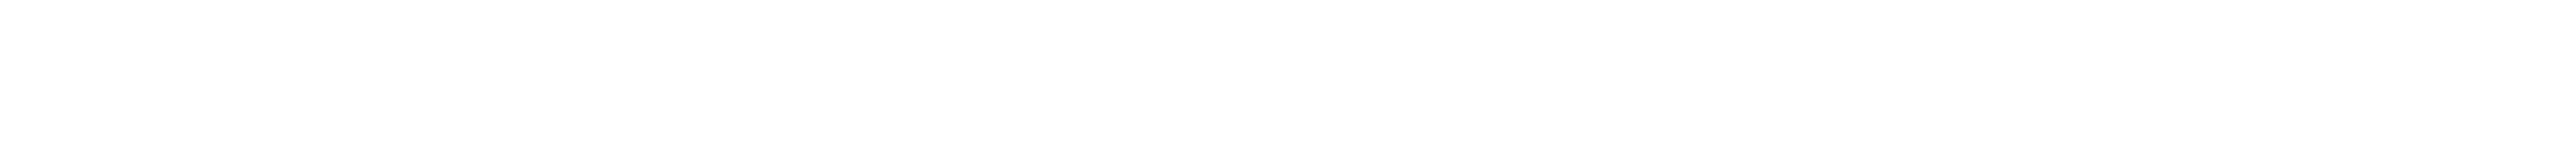

<svg xmlns="http://www.w3.org/2000/svg" viewBox="-92 5 615 40"><path d="M-72 25Z"/></svg>

Font: CiSf OpenHand
Style: BdExt
Weight: 400
Foundry: Cannot Into Space Fonts
Version: Version 0.7892